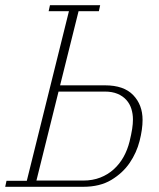

<svg xmlns="http://www.w3.org/2000/svg" viewBox="-27 -718 613 738"><path d="M-2 -23H76L238 -675H160L165 -698H358L353 -675H275L204 -390H377Q449 -390 485 -352.5Q521 -315 521 -257Q521 -221 509.5 -176Q498 -131 471.5 -92Q445 -53 401 -26.5Q357 0 293 0H-7ZM293 -24Q329 -24 358.5 -35.5Q388 -47 410.5 -67.5Q433 -88 448 -115Q463 -142 471 -174Q478 -203 481 -222.5Q484 -242 484 -259Q484 -280 478 -299.5Q472 -319 458.5 -334Q445 -349 424.5 -357.5Q404 -366 376 -366H198L113 -24Z"/></svg>

Font: IBM Plex Serif ExtraLight
Style: Italic
Weight: 200
Italic angle: -14°
Designer: Mike Abbink, Paul van der Laan, Pieter van Rosmalen
Foundry: Bold Monday
Version: Version 2.5